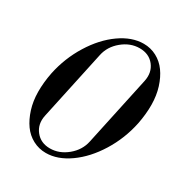

<svg xmlns="http://www.w3.org/2000/svg" viewBox="-179 -890 976 1032"><g transform="rotate(30 309.0 -374.0)"><path d="M252 12.2Q208.5 12.2 171.4 -7.6Q134.3 -27.3 109.1 -62.5Q84 -97.7 68.6 -146.2Q53.2 -194.8 52.7 -252.2Q52.2 -309.6 64.9 -374Q86.9 -478.5 142.1 -567.6Q197.3 -656.7 270.3 -708.3Q343.3 -759.8 416 -759.8Q459.5 -759.8 496.6 -740Q533.7 -720.2 558.8 -685.3Q584 -650.4 599.4 -601.8Q614.7 -553.2 615.2 -495.8Q615.7 -438.5 603 -374Q581.1 -269.5 525.9 -180.4Q470.7 -91.3 397.7 -39.6Q324.7 12.2 252 12.2ZM148.9 -159.2Q136.7 -102.1 169.2 -61Q201.7 -20 258.8 -20Q316.4 -20 365.5 -60.5Q414.6 -101.1 426.8 -159.2L519 -588.9Q531.2 -646.5 499.3 -687.3Q467.3 -728 409.2 -728Q351.6 -728 302.5 -687.5Q253.4 -647 241.2 -588.9Z"/></g></svg>

Font: Fin Serif Display
Style: Italic
Weight: 400
Italic angle: -12°
Designer: J. Blake Harris
Version: Version 1.006;FEAKit 1.0